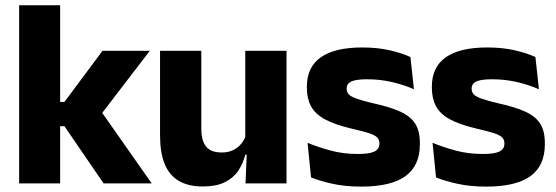

<svg xmlns="http://www.w3.org/2000/svg" viewBox="-20 -680 2063 712"><path d="M542.5 0H364L219 -212H179V-302H219L360 -491.5H535.5L348.5 -247.5V-276.5ZM203 0H51V-660.5H203Z M573.5 -491.5H726.5V-202.5Q726.5 -175.5 733.5 -155.8Q740.5 -136 757 -125.2Q773.5 -114.5 802 -114.5Q826 -114.5 843.8 -123Q861.5 -131.5 873.8 -146Q886 -160.5 892 -178L915.5 -106.5H889.5Q881.5 -73.5 863.2 -46.5Q845 -19.5 813.2 -4Q781.5 11.5 732 11.5Q677.5 11.5 642.2 -9.8Q607 -31 590.2 -73Q573.5 -115 573.5 -178ZM889.5 -491.5H1042.5V0H890.5L895.5 -123L889.5 -137Z M1319.5 12Q1261 12 1214 1.8Q1167 -8.5 1133.5 -22L1120.5 -150.5Q1159 -134.5 1205.8 -121.8Q1252.5 -109 1307 -109Q1350.5 -109 1368.8 -118.2Q1387 -127.5 1387 -147V-149Q1387 -162.5 1377.8 -171.2Q1368.5 -180 1345.8 -187Q1323 -194 1282 -203.5Q1220.5 -218 1184.5 -237.8Q1148.5 -257.5 1133.2 -286.2Q1118 -315 1118 -354.5V-358.5Q1118 -431.5 1170 -467.8Q1222 -504 1323 -504Q1380 -504 1425.5 -493.5Q1471 -483 1502 -468.5L1515 -349Q1479 -365 1434.8 -375.5Q1390.5 -386 1342 -386Q1312.5 -386 1295.8 -382Q1279 -378 1272.2 -370.5Q1265.5 -363 1265.5 -352V-350.5Q1265.5 -338.5 1273.5 -330Q1281.5 -321.5 1302.8 -314Q1324 -306.5 1364 -297Q1426 -283.5 1464 -266.2Q1502 -249 1519.5 -221.8Q1537 -194.5 1537 -149.5V-145Q1537 -65.5 1483.5 -26.8Q1430 12 1319.5 12Z M1783 12Q1724.5 12 1677.5 1.8Q1630.5 -8.5 1597 -22L1584 -150.5Q1622.5 -134.5 1669.2 -121.8Q1716 -109 1770.5 -109Q1814 -109 1832.2 -118.2Q1850.5 -127.5 1850.5 -147V-149Q1850.5 -162.5 1841.2 -171.2Q1832 -180 1809.2 -187Q1786.5 -194 1745.5 -203.5Q1684 -218 1648 -237.8Q1612 -257.5 1596.8 -286.2Q1581.5 -315 1581.5 -354.5V-358.5Q1581.5 -431.5 1633.5 -467.8Q1685.5 -504 1786.5 -504Q1843.5 -504 1889 -493.5Q1934.5 -483 1965.5 -468.5L1978.5 -349Q1942.5 -365 1898.2 -375.5Q1854 -386 1805.5 -386Q1776 -386 1759.2 -382Q1742.5 -378 1735.8 -370.5Q1729 -363 1729 -352V-350.5Q1729 -338.5 1737 -330Q1745 -321.5 1766.2 -314Q1787.5 -306.5 1827.5 -297Q1889.5 -283.5 1927.5 -266.2Q1965.5 -249 1983 -221.8Q2000.5 -194.5 2000.5 -149.5V-145Q2000.5 -65.5 1947 -26.8Q1893.5 12 1783 12Z"/></svg>

Font: Anek Kannada
Style: Bold
Weight: 700
Version: Version 1.003